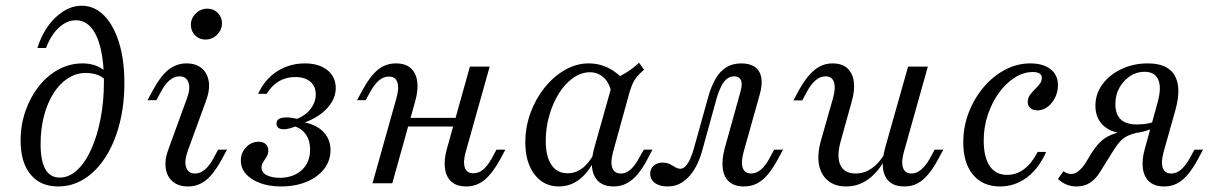

<svg xmlns="http://www.w3.org/2000/svg" viewBox="-20 -651 4313 682"><path d="M186.3 11.3Q123.4 11.3 88.3 -31.5Q53.2 -74.2 53.2 -151.6Q53.2 -207.3 70.6 -256.9Q87.9 -306.5 118.1 -344.8Q148.4 -383.1 188.3 -404.4Q228.2 -425.8 272.6 -425.8Q321.8 -425.8 353.2 -398.4L352.4 -368.5Q341.9 -379.8 323.8 -385.9Q305.6 -391.9 284.7 -391.9Q250.8 -391.9 221.4 -373Q191.9 -354 170.2 -319.8Q148.4 -285.5 136.3 -239.5Q124.2 -193.5 124.2 -139.5Q124.2 -79.8 141.1 -50Q158.1 -20.2 191.9 -20.2Q225 -20.2 253.6 -46.4Q282.3 -72.6 303.6 -119.8Q325 -166.9 337.1 -228.6Q349.2 -290.3 349.2 -361.3Q349.2 -429.8 337.5 -478.6Q325.8 -527.4 303.6 -553.2Q281.5 -579 250 -579Q217.7 -579 189.5 -553.2Q161.3 -527.4 143.5 -480.6H112.9Q133.9 -547.6 177.4 -589.1Q221 -630.6 270.2 -630.6Q315.3 -630.6 349.6 -596Q383.9 -561.3 402.8 -499.6Q421.8 -437.9 421.8 -356.5Q421.8 -277.4 404.4 -210.5Q387.1 -143.5 355.2 -93.5Q323.4 -43.5 280.2 -16.1Q237.1 11.3 186.3 11.3Z M647.6 11.3Q613.7 11.3 593.1 -6.5Q572.6 -24.2 568.5 -55.2Q564.5 -86.3 579.8 -125L643.5 -300Q657.3 -335.5 649.6 -357.7Q641.9 -379.8 617.7 -379.8Q599.2 -379.8 582.7 -366.1Q566.1 -352.4 551.6 -325L535.5 -295.2H504L522.6 -329.8Q550 -380.6 578.2 -403.2Q606.5 -425.8 642.7 -425.8Q676.6 -425.8 697.2 -408.1Q717.7 -390.3 721.8 -359.3Q725.8 -328.2 710.5 -289.5L646.8 -114.5Q633.9 -79 641.1 -56.9Q648.4 -34.7 672.6 -34.7Q709.7 -34.7 738.7 -89.5L754.8 -119.4H786.3L767.7 -84.7Q739.5 -33.1 711.7 -10.9Q683.9 11.3 647.6 11.3ZM709.7 -510.5Q687.9 -510.5 673 -525.4Q658.1 -540.3 658.1 -562.9Q658.1 -586.3 675.4 -603.2Q692.7 -620.2 716.9 -620.2Q738.7 -620.2 753.6 -605.2Q768.5 -590.3 768.5 -568.5Q768.5 -545.2 751.2 -527.8Q733.9 -510.5 709.7 -510.5Z M978.2 11.3Q937.1 11.3 904.8 -0.4Q872.6 -12.1 854 -32.7Q835.5 -53.2 835.5 -80.6Q835.5 -108.1 854 -127.8Q872.6 -147.6 899.2 -147.6Q914.5 -147.6 923.8 -139.1Q933.1 -130.6 933.1 -116.9Q933.1 -104 927 -94.4Q921 -84.7 914.9 -75.4Q908.9 -66.1 908.9 -55.6Q908.9 -37.9 928.6 -28.2Q948.4 -18.5 979.8 -19.4Q1026.6 -21.8 1054 -48.8Q1081.5 -75.8 1081.5 -120.2Q1081.5 -150.8 1067.7 -171.8Q1054 -192.7 1029 -201.6Q1016.1 -196.8 1006.9 -194.4Q997.6 -191.9 988.7 -191.9Q962.1 -191.9 962.1 -212.1Q962.1 -233.9 997.6 -233.9Q1006.5 -233.9 1015.3 -232.7Q1024.2 -231.5 1035.5 -229Q1055.6 -237.1 1070.6 -250.4Q1085.5 -263.7 1093.5 -280.6Q1101.6 -297.6 1101.6 -315.3Q1101.6 -344.4 1082.3 -360.9Q1062.9 -377.4 1028.2 -377.4Q996.8 -377.4 971 -362.5Q945.2 -347.6 927.4 -317.7H896.8Q921 -370.2 964.9 -398Q1008.9 -425.8 1062.9 -425.8Q1112.9 -425.8 1142.7 -402Q1172.6 -378.2 1172.6 -337.9Q1172.6 -300.8 1143.5 -268.1Q1114.5 -235.5 1062.9 -216.1Q1107.3 -206.5 1130.6 -180.6Q1154 -154.8 1154 -117.7Q1154 -80.6 1131.5 -51.2Q1108.9 -21.8 1069 -5.2Q1029 11.3 978.2 11.3Z M1303.2 0 1387.9 -301.6Q1398.4 -337.9 1391.5 -358.5Q1384.7 -379 1361.3 -379Q1342.7 -379 1326.6 -365.7Q1310.5 -352.4 1295.2 -325L1279 -295.2H1248.4L1266.9 -329.8Q1294.4 -380.6 1322.2 -403.2Q1350 -425.8 1386.3 -425.8Q1420.2 -425.8 1439.1 -408.9Q1458.1 -391.9 1462.1 -361.7Q1466.1 -331.5 1454.8 -291.1L1373.4 0ZM1393.5 -201.6 1402.4 -232.3H1634.7L1625.8 -201.6ZM1636.3 11.3Q1602.4 11.3 1583.5 -5.6Q1564.5 -22.6 1560.5 -53.2Q1556.5 -83.9 1567.7 -123.4L1649.2 -414.5H1719.4L1634.7 -112.9Q1624.2 -76.6 1631 -56Q1637.9 -35.5 1661.3 -35.5Q1680.6 -35.5 1696.4 -48.8Q1712.1 -62.1 1727.4 -89.5L1743.5 -119.4H1775L1756.5 -84.7Q1729 -34.7 1700.8 -11.7Q1672.6 11.3 1636.3 11.3Z M1965.3 11.3Q1911.3 11.3 1878.6 -31.5Q1846 -74.2 1846 -145.2Q1846 -200 1864.5 -250.4Q1883.1 -300.8 1914.9 -340.3Q1946.8 -379.8 1987.1 -402.8Q2027.4 -425.8 2071 -425.8Q2110.5 -425.8 2144.8 -407.7Q2179 -389.5 2204 -357.3L2153.2 -314.5Q2146.8 -354 2125.8 -374.2Q2104.8 -394.4 2075.8 -394.4Q2045.2 -394.4 2016.5 -374.6Q1987.9 -354.8 1966.1 -320.6Q1944.4 -286.3 1931.5 -242.3Q1918.5 -198.4 1918.5 -150.8Q1918.5 -95.2 1938.7 -65.3Q1958.9 -35.5 1996 -35.5Q2025 -35.5 2049.2 -54Q2073.4 -72.6 2091.9 -108.9L2091.1 -82.3Q2069.4 -37.1 2037.1 -12.9Q2004.8 11.3 1965.3 11.3ZM2159.7 11.3Q2110.5 11.3 2091.9 -25Q2073.4 -61.3 2090.3 -123.4L2159.7 -370.2Q2183.1 -379.8 2206.9 -394.8Q2230.6 -409.7 2250 -428.2L2267.7 -403.2Q2253.2 -391.1 2243.5 -379.8Q2233.9 -368.5 2227.4 -354.4Q2221 -340.3 2215.3 -320.2L2158.1 -112.9Q2147.6 -75.8 2154.8 -55.2Q2162.1 -34.7 2185.5 -34.7Q2199.2 -34.7 2210.5 -41.9Q2221.8 -49.2 2231.9 -61.7Q2241.9 -74.2 2250 -89.5L2266.9 -119.4H2297.6L2275.8 -78.2Q2261.3 -51.6 2244.4 -31.5Q2227.4 -11.3 2206.5 0Q2185.5 11.3 2159.7 11.3Z M2351.6 11.3Q2323.4 11.3 2306.5 -0.8Q2289.5 -12.9 2289.5 -33.9Q2289.5 -51.6 2302 -62.5Q2314.5 -73.4 2333.1 -73.4Q2348.4 -73.4 2358.9 -68.1Q2369.4 -62.9 2378.2 -57.3Q2387.1 -51.6 2396.8 -51.6Q2407.3 -51.6 2416.1 -61.7Q2425 -71.8 2432.3 -88.3Q2439.5 -104.8 2444.4 -122.6L2496.8 -310.5Q2507.3 -346.8 2522.6 -372.6Q2537.9 -398.4 2560.1 -412.1Q2582.3 -425.8 2612.9 -425.8Q2643.5 -425.8 2661.7 -412.9Q2679.8 -400 2684.3 -375Q2688.7 -350 2678.2 -313.7L2621.8 -112.9Q2611.3 -75.8 2618.1 -55.2Q2625 -34.7 2648.4 -34.7Q2666.1 -34.7 2682.7 -48.4Q2699.2 -62.1 2713.7 -89.5L2729.8 -119.4H2761.3L2742.7 -84.7Q2726.6 -54.8 2708.9 -33.1Q2691.1 -11.3 2670.2 0Q2649.2 11.3 2622.6 11.3Q2588.7 11.3 2569.8 -5.6Q2550.8 -22.6 2547.2 -53.2Q2543.5 -83.9 2554 -123.4L2609.7 -323.4Q2614.5 -339.5 2614.5 -352Q2614.5 -364.5 2608.1 -372.2Q2601.6 -379.8 2587.9 -379.8Q2573.4 -379.8 2562.1 -371Q2550.8 -362.1 2542.3 -345.6Q2533.9 -329 2526.6 -305.6L2475 -118.5Q2467.7 -91.1 2456.5 -67.7Q2445.2 -44.4 2429.8 -26.6Q2414.5 -8.9 2395.2 1.2Q2375.8 11.3 2351.6 11.3Z M2985.5 11.3Q2946 11.3 2921 -9.3Q2896 -29.8 2889.1 -66.1Q2882.3 -102.4 2896 -151.6L2938.7 -301.6Q2949.2 -338.7 2942.3 -359.3Q2935.5 -379.8 2912.1 -379.8Q2893.5 -379.8 2877 -365.7Q2860.5 -351.6 2846 -325L2829.8 -294.4H2798.4L2816.9 -329Q2833.9 -359.7 2851.6 -381Q2869.4 -402.4 2890.3 -414.1Q2911.3 -425.8 2937.1 -425.8Q2971 -425.8 2989.9 -408.5Q3008.9 -391.1 3012.9 -360.9Q3016.9 -330.6 3005.6 -291.1L2967.7 -154.8Q2950.8 -96.8 2964.5 -65.7Q2978.2 -34.7 3019.4 -34.7Q3051.6 -34.7 3079 -54.8Q3106.5 -75 3129 -115.3V-94.4Q3101.6 -41.9 3065.7 -15.3Q3029.8 11.3 2985.5 11.3ZM3192.7 11.3Q3158.1 11.3 3139.1 -5.6Q3120.2 -22.6 3116.5 -53.2Q3112.9 -83.9 3123.4 -123.4L3205.6 -414.5H3275.8L3191.1 -112.9Q3180.6 -76.6 3187.5 -55.6Q3194.4 -34.7 3217.7 -34.7Q3235.5 -34.7 3252 -48.4Q3268.5 -62.1 3283.9 -89.5L3300 -119.4H3330.6L3312.1 -84.7Q3296 -54.8 3278.2 -33.1Q3260.5 -11.3 3239.9 0Q3219.4 11.3 3192.7 11.3Z M3532.3 11.3Q3471 11.3 3436.3 -30.2Q3401.6 -71.8 3401.6 -145.2Q3401.6 -200.8 3421 -251.2Q3440.3 -301.6 3473.8 -341.1Q3507.3 -380.6 3550 -403.2Q3592.7 -425.8 3639.5 -425.8Q3685.5 -425.8 3711.7 -405.2Q3737.9 -384.7 3737.9 -348.4Q3737.9 -325 3727.8 -304.4Q3717.7 -283.9 3701.2 -271.4Q3684.7 -258.9 3665.3 -258.9Q3650 -258.9 3640.3 -266.9Q3630.6 -275 3630.6 -288.7Q3630.6 -302.4 3638.3 -313.3Q3646 -324.2 3656 -333.9Q3666.1 -343.5 3673.4 -353.2Q3680.6 -362.9 3680.6 -374.2Q3680.6 -395.2 3648.4 -395.2Q3615.3 -395.2 3583.9 -375Q3552.4 -354.8 3527.8 -320.6Q3503.2 -286.3 3488.7 -242.7Q3474.2 -199.2 3474.2 -152.4Q3474.2 -92.7 3495.6 -61.3Q3516.9 -29.8 3557.3 -29.8Q3590.3 -29.8 3617.3 -50Q3644.4 -70.2 3666.1 -111.3H3696Q3669.4 -51.6 3627 -20.2Q3584.7 11.3 3532.3 11.3Z M4115.3 11.3Q4081.5 11.3 4062.5 -5.6Q4043.5 -22.6 4039.5 -53.2Q4035.5 -83.9 4046.8 -123.4L4091.9 -287.1Q4106.5 -339.5 4094.4 -367.7Q4082.3 -396 4045.2 -396Q4016.9 -396 3993.5 -380.2Q3970.2 -364.5 3956 -339.1Q3941.9 -313.7 3941.9 -281.5Q3941.9 -245.2 3960.9 -227Q3979.8 -208.9 4018.5 -208.9Q4037.1 -208.9 4054 -211.7Q4071 -214.5 4081.5 -220.2L4079 -197.6Q4062.9 -188.7 4036.7 -182.7Q4010.5 -176.6 3984.7 -176.6Q3931.5 -176.6 3901.2 -203.2Q3871 -229.8 3871 -275.8Q3871 -317.7 3896 -351.6Q3921 -385.5 3963.3 -405.6Q4005.6 -425.8 4057.3 -425.8Q4128.2 -425.8 4152.8 -382.7Q4177.4 -339.5 4154.8 -258.9L4113.7 -112.9Q4103.2 -75.8 4110.1 -55.2Q4116.9 -34.7 4140.3 -34.7Q4158.9 -34.7 4175 -48.4Q4191.1 -62.1 4206.5 -89.5L4222.6 -119.4H4253.2L4234.7 -84.7Q4218.5 -54.8 4200.8 -33.1Q4183.1 -11.3 4162.5 0Q4141.9 11.3 4115.3 11.3ZM3804 11.3Q3766.1 11.3 3737.9 -15.3L3757.3 -42.7Q3771 -33.1 3784.7 -33.1Q3798.4 -33.1 3811.3 -43.5Q3824.2 -54 3836.3 -72.6L3857.3 -107.3Q3872.6 -131.5 3888.7 -147.2Q3904.8 -162.9 3928.6 -172.6Q3952.4 -182.3 3991.1 -188.7L4028.2 -181.5Q4003.2 -176.6 3987.5 -169.4Q3971.8 -162.1 3960.5 -150.4Q3949.2 -138.7 3936.3 -118.5L3887.1 -39.5Q3871 -13.7 3850.8 -1.2Q3830.6 11.3 3804 11.3Z"/></svg>

Font: Playfair 12pt Light
Style: Italic
Weight: 300
Italic angle: -15.6°
Designer: Claus Eggers Sørensen
Foundry: Claus Eggers Sørensen
Version: Version 2.000;gftools[0.9.28]